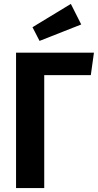

<svg xmlns="http://www.w3.org/2000/svg" viewBox="-20 -961 501 981"><path d="M444 -577H206V0H62V-692H460ZM395 -836 182 -752 146 -822 342 -941Z"/></svg>

Font: Fira Sans Condensed SemiBold
Style: Regular
Weight: 600
Width: 3
Designer: bBox Type GmbH & Carrois Corporate GbR & Edenspiekermann AG
Foundry: bBox Type GmbH & Carrois Corporate GbR & Edenspiekermann AG
Version: Version 4.301